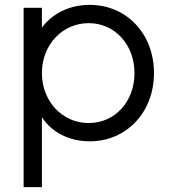

<svg xmlns="http://www.w3.org/2000/svg" viewBox="-20 -568 707 788"><path d="M77 200H152V-87C193 -24 265 12 348 12C499 12 612 -107 612 -268C612 -429 500 -548 348 -548C264 -548 195 -512 152 -455V-536H77ZM152 -268C152 -384 236 -473 344 -473C451 -473 532 -385 532 -268C532 -151 452 -63 344 -63C236 -63 152 -152 152 -268Z"/></svg>

Font: Mluvka
Style: Regular
Weight: 400
Designer: Modified by Jiří Krblich, Original typeface by Gumpita Rahayu
Foundry: Gumpita Rahayu & Jiří Krblich
Version: Version 2.000;Glyphs 3.1.1 (3134)